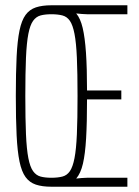

<svg xmlns="http://www.w3.org/2000/svg" viewBox="-20 -708 526 728"><path d="M175 0Q140 0 116 -8Q92 -16 77 -36.5Q62 -57 54 -95.5Q46 -134 43 -195Q40 -256 40 -344Q40 -432 43 -493Q46 -554 54 -592.5Q62 -631 77 -651.5Q92 -672 116 -680Q140 -688 175 -688H463V-654H310Q302 -654 290.5 -655Q279 -656 269 -657Q285 -638 293.5 -602Q302 -566 306 -508Q310 -450 310 -365H440V-331H310Q310 -243 306.5 -183.5Q303 -124 294.5 -87.5Q286 -51 269 -31Q278 -32 289.5 -33Q301 -34 310 -34H463V0ZM175 -34Q199 -34 216.5 -38.5Q234 -43 245 -59Q256 -75 262.5 -108.5Q269 -142 271.5 -199Q274 -256 274 -344Q274 -432 271.5 -489Q269 -546 262.5 -579.5Q256 -613 245 -629Q234 -645 216.5 -649.5Q199 -654 175 -654Q151 -654 134 -649.5Q117 -645 105.5 -629Q94 -613 87.5 -579.5Q81 -546 78.5 -489Q76 -432 76 -344Q76 -256 78.5 -199Q81 -142 87.5 -108.5Q94 -75 105.5 -59Q117 -43 134 -38.5Q151 -34 175 -34Z"/></svg>

Font: Saira UltraCondensed Thin
Style: Regular
Weight: 250
Width: 1
Designer: Hector Gatti with collaboration of the Omnibus-Type team
Foundry: Omnibus-Type
Version: Version 1.101